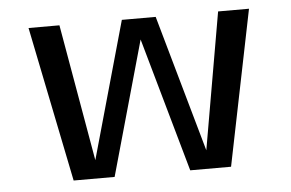

<svg xmlns="http://www.w3.org/2000/svg" viewBox="-42 -558 934 616"><g transform="rotate(-5 425.0 -250.0)"><path d="M171.5 0 70 -500H169.5L246.5 -59L370.5 -500H479.5L604 -59.5L680.5 -500H780L678.5 0H547L425 -432L303.5 0Z"/></g></svg>

Font: Trispace
Style: Regular
Weight: 400
Designer: Tyler Finck
Foundry: Etcetera Type Company
Version: Version 1.210; ttfautohint (v1.8.3)